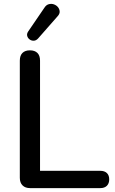

<svg xmlns="http://www.w3.org/2000/svg" viewBox="-20 -968 592 988"><path d="M135 0Q110 0 96 -14Q82 -28 82 -53V-656Q82 -682 95.5 -695.5Q109 -709 134 -709Q159 -709 172.5 -695.5Q186 -682 186 -656V-89H496Q518 -89 530 -77.5Q542 -66 542 -45Q542 -24 530 -12Q518 0 496 0ZM176 -770Q166 -759 154 -758.5Q142 -758 132.5 -765Q123 -772 120 -783Q117 -794 125 -806L209 -929Q218 -943 231.5 -946.5Q245 -950 257.5 -945.5Q270 -941 278 -931.5Q286 -922 287 -909.5Q288 -897 277 -885Z"/></svg>

Font: Nunito ExtraLight SemiBold
Style: Regular
Weight: 600
Version: Version 3.602